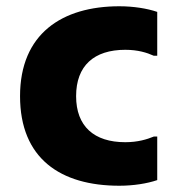

<svg xmlns="http://www.w3.org/2000/svg" viewBox="-20 -582 561 613"><path d="M44 -275C44 -76 173 11 361 11C406 11 450 4 482 -7V-146H471C449 -137 420 -128 380 -128C280 -128 223 -179 223 -275C223 -372 280 -423 380 -423C420 -423 449 -414 471 -404H482V-544C450 -555 406 -562 361 -562C178 -562 44 -474 44 -275Z"/></svg>

Font: Kufam Arabic Latin Roman Bold
Style: Regular
Weight: 700
Designer: Wael Morcos & Artur Schmal
Version: Version 1.200;PS 001.200;hotconv 1.0.88;makeotf.lib2.5.64775